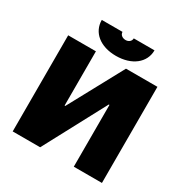

<svg xmlns="http://www.w3.org/2000/svg" viewBox="-198 -1051 1168 1211"><g transform="rotate(30 386.0 -445.0)"><path d="M196 -890C196 -800 271 -738 386 -738C501 -738 580 -800 580 -890H429C429 -870 412 -855 389 -855C366 -855 347 -869 347 -890ZM61 0H261L501 -450H506V0H711V-700H482L268 -305H263V-700H61Z"/></g></svg>

Font: Fixel Display Black
Style: Regular
Weight: 900
Designer: AlfaBravo + MacPaw
Foundry: Kyrylo Tkachov, Marchela Mozhyna, Serhii Makarenko, Maria Weinstein, Zakhar Kryvoshyya
Version: Version 1.211